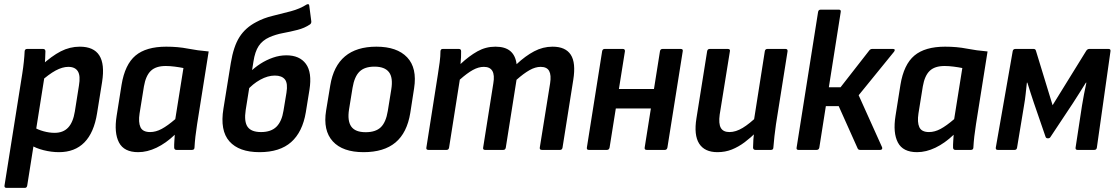

<svg xmlns="http://www.w3.org/2000/svg" viewBox="-20 -730 5444 935"><path d="M267.2 11Q230.5 11 192.3 1.4Q154 -8.3 130.3 -23.9L141.9 -112Q164 -98.5 192 -90.8Q219.9 -83.1 246 -83.1Q287.7 -83.1 311.8 -108.7Q336 -134.3 344.5 -187.2L364.4 -313.1Q372.6 -360.7 359.3 -382.5Q346 -404.4 312.7 -404.4Q284.1 -404.4 250.8 -386.5Q217.6 -368.5 174.6 -330.1L179.4 -409.5Q231.7 -457.3 275.9 -480Q320.1 -502.7 368.7 -502.7Q436.5 -502.7 463.6 -460.2Q490.8 -417.8 477.2 -330.9L452.7 -178.4Q437.7 -84 391 -36.5Q344.2 11 267.2 11ZM12.1 185Q0.5 185 1.9 173.9L88.5 -371.6Q93.3 -402.1 96.1 -429.4Q99 -456.8 100 -479.9Q100.7 -491.7 112.4 -491.7H189.4Q200.8 -491.7 201.2 -480.5Q200.9 -466.8 199.9 -444.7Q198.9 -422.7 196.9 -407.1L197.1 -359.9L112.5 173.9Q110.5 185 100.8 185Z M652.9 11Q584 11 559.4 -36.2Q534.9 -83.3 547.9 -165.3L572 -317Q588.3 -416.1 639.9 -459.4Q691.6 -502.7 789.6 -502.7Q846.8 -502.7 894.5 -493.3Q942.1 -484 996.2 -479.4L939.8 -124.6Q934.8 -92.9 931.6 -65Q928.5 -37.1 927.1 -11.1Q926.7 0 915 0H839.3Q828.9 0 828.2 -11.1Q827.8 -25.4 829 -41.6Q830.1 -57.9 831.1 -73.8Q787.9 -32.6 742.4 -10.8Q696.9 11 652.9 11ZM711 -86.9Q739 -86.9 767.5 -102.3Q796.1 -117.7 833.6 -149.9L873.3 -398.7Q853.3 -402.7 830.5 -405.6Q807.7 -408.6 787.1 -408.6Q738.9 -408.6 714.4 -384.9Q689.8 -361.2 680.9 -309.2L659.7 -177.5Q653.1 -134.5 664 -110.7Q674.9 -86.9 711 -86.9Z M1243.9 11Q1143.9 11 1097.2 -41.6Q1050.6 -94.2 1068.1 -200.9L1104 -423.3Q1117.4 -504.5 1146.3 -549.8Q1175.2 -595.1 1227.5 -622.4Q1263.5 -642.1 1308 -652.8Q1352.6 -663.5 1396.3 -675.2Q1440.1 -686.9 1473.3 -708Q1478.7 -710.7 1482.1 -709.5Q1485.5 -708.4 1486.1 -702.3L1496 -625.8Q1496.7 -616.7 1489.9 -611.3Q1463.3 -593.2 1428.6 -584.4Q1393.8 -575.5 1358.2 -568.9Q1322.6 -562.3 1291.5 -548.5Q1258 -533.5 1239.8 -506.1Q1221.6 -478.6 1214.3 -430.6L1176.5 -194.4Q1167.9 -137.9 1185.7 -112.4Q1203.5 -86.9 1251.4 -86.9Q1300 -86.9 1326.2 -112.8Q1352.3 -138.7 1360.5 -190.7L1375 -278.4Q1382.5 -324.1 1367.6 -343.1Q1352.6 -362 1318.3 -362Q1284.1 -362 1247.4 -341.8Q1210.7 -321.6 1180.9 -287.3L1195.5 -377.4Q1219.3 -400.8 1248 -419.4Q1276.7 -437.9 1309 -449.2Q1341.3 -460.6 1374.6 -460.6Q1439 -460.6 1469.6 -419Q1500.3 -377.3 1487 -292.7L1469.2 -182.9Q1453.2 -87.1 1397.9 -38Q1342.6 11 1243.9 11Z M1750.5 11Q1648.6 11 1600.5 -41.8Q1552.3 -94.7 1568.1 -191.8L1588.3 -314.1Q1619.3 -502.7 1813.1 -502.7Q1913.5 -502.7 1962.7 -450.8Q2012 -398.9 1996.6 -300.1L1978 -180.2Q1962.3 -83.3 1905.9 -36.1Q1849.5 11 1750.5 11ZM1760.7 -86.2Q1809.4 -86.2 1834.5 -110.4Q1859.5 -134.6 1868.5 -189.7L1885.3 -293.8Q1894.9 -351.8 1874.2 -378.6Q1853.5 -405.5 1803.7 -405.5Q1755.4 -405.5 1730.6 -381.1Q1705.8 -356.7 1696.8 -302.2L1679.7 -196.9Q1671.1 -141.5 1690.5 -113.8Q1710 -86.2 1760.7 -86.2Z M2066.4 0Q2054.3 0 2056.3 -11.1L2112.3 -367.1Q2117.3 -397.1 2121.1 -426.8Q2125 -456.4 2125 -480.5Q2125.7 -491.7 2136.1 -491.7H2214.4Q2225.2 -491.7 2225.5 -481.1Q2225.9 -466.6 2225.1 -451.2Q2224.3 -435.7 2222.6 -418.2Q2264.5 -457.4 2305 -480Q2345.5 -502.7 2392.6 -502.7Q2440 -502.7 2465.3 -481.1Q2490.6 -459.5 2495.7 -417.4Q2538.5 -457.6 2581.2 -480.1Q2623.8 -502.7 2670.9 -502.7Q2733.9 -502.7 2759.5 -463.5Q2785 -424.4 2771.7 -341.1L2719.4 -11.1Q2717.4 0 2707.6 0H2618.9Q2606.7 0 2608.7 -11.8L2658.9 -324.1Q2665.2 -364.3 2654.3 -384.3Q2643.5 -404.4 2612.8 -404.4Q2587.2 -404.4 2558.7 -388.4Q2530.2 -372.3 2495.4 -341.4L2443.1 -11.1Q2441.1 0 2431 0H2342.3Q2330.8 0 2332.8 -11.1L2382.4 -324.1Q2389.3 -364.3 2377.8 -384.3Q2366.3 -404.4 2336.3 -404.4Q2310.3 -404.4 2282.7 -389.2Q2255 -374 2219.2 -342.1L2166.9 -11.1Q2164.9 0 2155.1 0Z M3129.3 0Q3117.5 0 3119.5 -11.8L3193.9 -480.5Q3195.9 -491.7 3206.4 -491.7H3294.7Q3307.2 -491.7 3304.8 -480.5L3230.2 -11.8Q3227.8 0 3217.7 0ZM2847.4 0Q2836 0 2838 -11.8L2912.3 -480.5Q2914.3 -491.7 2924.8 -491.7H3013.2Q3024 -491.7 3023.3 -480.5L2948.6 -11.8Q2946.3 0 2935.8 0ZM2965.5 -201.7 2980.1 -296.5H3184.8L3170.5 -201.7Z M3473.8 11Q3411.3 11 3384.8 -30.6Q3358.3 -72.3 3371.6 -154.4L3423.6 -480.5Q3425.6 -491.7 3436.1 -491.7H3523.8Q3536.9 -491.7 3534.5 -480.5L3484.7 -171.7Q3478.8 -128 3490.1 -107.5Q3501.5 -86.9 3532.4 -86.9Q3563.1 -86.9 3596.7 -107.2Q3630.3 -127.5 3671.4 -167.4L3665.6 -89Q3636.6 -60.2 3606.5 -37.5Q3576.4 -14.9 3544 -1.9Q3511.6 11 3473.8 11ZM3659 0Q3647.9 0 3647.2 -11.1Q3647.5 -29.7 3648.8 -50.6Q3650.1 -71.6 3652.8 -92.2L3650.3 -136.2L3704.5 -480.5Q3706.5 -491.7 3717 -491.7H3805.4Q3816.5 -491.7 3815.2 -479.9L3758.8 -124.6Q3754.5 -94.8 3751.3 -66Q3748.1 -37.1 3746.1 -11.1Q3745.7 0 3734.7 0Z M4329.1 -491.7Q4335.9 -491.7 4337 -487.6Q4338.1 -483.6 4333.8 -478.1L4161.5 -266.2L4275.3 -13.5Q4277.7 -8.4 4275.3 -4.2Q4273 0 4266.9 0H4168.7Q4159.6 0 4156.6 -7.1L4064.4 -213H4001.7L3969.9 -11.1Q3967.5 0 3957 0H3868.1Q3857.3 0 3859.3 -11.1L3963.9 -671.9Q3965.9 -683 3976.4 -683H4064.8Q4076.2 -683 4074.2 -671.9L4016.3 -304.9H4073.2L4213.4 -484.6Q4218.8 -491.7 4227.9 -491.7Z M4445.9 11Q4377 11 4352.4 -36.2Q4327.9 -83.3 4340.9 -165.3L4365 -317Q4381.3 -416.1 4432.9 -459.4Q4484.6 -502.7 4582.6 -502.7Q4639.8 -502.7 4687.5 -493.3Q4735.1 -484 4789.2 -479.4L4732.8 -124.6Q4727.8 -92.9 4724.6 -65Q4721.5 -37.1 4720.1 -11.1Q4719.7 0 4708 0H4632.3Q4621.9 0 4621.2 -11.1Q4620.8 -25.4 4622 -41.6Q4623.1 -57.9 4624.1 -73.8Q4580.9 -32.6 4535.4 -10.8Q4489.9 11 4445.9 11ZM4504 -86.9Q4532 -86.9 4560.5 -102.3Q4589.1 -117.7 4626.6 -149.9L4666.3 -398.7Q4646.3 -402.7 4623.5 -405.6Q4600.7 -408.6 4580.1 -408.6Q4531.9 -408.6 4507.4 -384.9Q4482.8 -361.2 4473.9 -309.2L4452.7 -177.5Q4446.1 -134.5 4457 -110.7Q4467.9 -86.9 4504 -86.9Z M4838.7 0Q4827.9 0 4829.3 -11.1L4911.6 -480.5Q4913.3 -491.7 4925.1 -491.7H5013.5Q5022.3 -491.7 5024.7 -483.2L5105.9 -217.6L5270.1 -483.2Q5276.1 -491.7 5284.6 -491.7H5378.3Q5389.5 -491.7 5387.8 -480.5L5321.5 -11.1Q5319.8 0 5309 0H5227.3Q5216.5 0 5217.8 -10.8L5249 -215.2Q5253 -241.5 5258.9 -271.1Q5264.8 -300.7 5270.5 -327.5H5268.1Q5252.8 -302.4 5236.3 -276.8Q5219.9 -251.1 5205.2 -228.1L5095.5 -62.8Q5092.1 -56.3 5082.6 -56.3Q5079.5 -56.3 5076.8 -57.5Q5074 -58.7 5072 -62.8L5014.2 -230.7Q5006.8 -253.3 4998.4 -278.7Q4990 -304.1 4983 -327.5H4980.7Q4977.7 -301.1 4974.8 -272.8Q4971.9 -244.6 4966.9 -216.8L4932.9 -11.1Q4931.2 0 4921 0Z"/></svg>

Font: Sofia Sans Semi Condensed
Style: Italic
Weight: 400
Italic angle: -9°
Designer: Botio Nikoltchev, Ani Petrova
Foundry: lettersoup
Version: Version 4.101